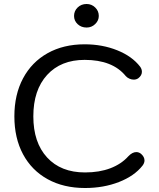

<svg xmlns="http://www.w3.org/2000/svg" viewBox="-20 -932 796 962"><path d="M52 -349Q52 -458 95.5 -539.5Q139 -621 218.5 -665.5Q298 -710 404 -710Q493 -710 567.5 -680Q642 -650 682 -598Q691 -586 691 -572Q691 -554 673 -540Q663 -533 650 -533Q639 -533 628 -538Q617 -543 610 -551Q544 -632 404 -632Q285 -632 216 -556.5Q147 -481 147 -349Q147 -218 216 -143Q285 -68 406 -68Q478 -68 533 -89Q588 -110 623 -149Q643 -170 663 -170Q676 -170 687 -161Q704 -146 704 -128Q704 -115 694 -102Q653 -50 576 -20Q499 10 406 10Q299 10 219 -34Q139 -78 95.5 -159Q52 -240 52 -349ZM351 -852Q351 -877 369 -894.5Q387 -912 414 -912Q439 -912 457 -894.5Q475 -877 475 -852Q475 -829 457 -811.5Q439 -794 414 -794Q387 -794 369 -811Q351 -828 351 -852Z"/></svg>

Font: Kodchasan Medium
Style: Regular
Weight: 500
Designer: Katatrad Aksorn Co.,Ltd.
Foundry: Cadson Demak Co.,Ltd.
Version: Version 1.000; ttfautohint (v1.6)